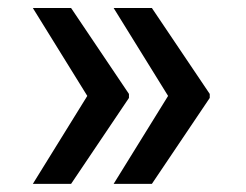

<svg xmlns="http://www.w3.org/2000/svg" viewBox="-20 -534 610 476"><path d="M356.5 -514.2 500 -301.1V-291.2L356.5 -78.1H261.7L396.7 -296.2L261.7 -514.2ZM196.4 -296.2 61.4 -514.2H156.2L299.7 -301.1V-291.2L156.2 -78.1H61.4Z"/></svg>

Font: Inter P Medium
Style: Regular
Weight: 500
Designer: Rasmus Andersson
Foundry: rsms
Version: Version 3.018;git-588b23468